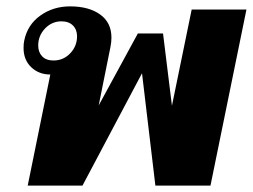

<svg xmlns="http://www.w3.org/2000/svg" viewBox="-20 -583 794 603"><path d="M138 -349Q102 -349 78 -372Q54 -395 54 -432Q54 -447 56 -455Q66 -505 106.5 -534Q147 -563 200 -563Q259 -563 294.5 -537.5Q330 -512 330 -465Q330 -451 327 -436L290 -252L413 -478H492L520 -251L582 -553H754L641 0H468L426 -353L239 0H67ZM222 -469Q222 -490 209 -503Q196 -516 173 -516Q143 -516 121.5 -493.5Q100 -471 100 -440Q100 -419 112.5 -406Q125 -393 148 -393Q179 -393 200.5 -415.5Q222 -438 222 -469Z"/></svg>

Font: Taviraj
Style: Bold Italic
Weight: 700
Italic angle: -12°
Designer: Katatrad Team
Foundry: CadsonDemak
Version: Version 1.001